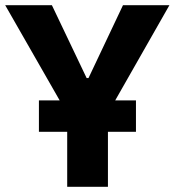

<svg xmlns="http://www.w3.org/2000/svg" viewBox="-26 -720 673 740"><path d="M124 -212H233V0H390V-212H498V-333H418L627 -700H448L315 -419H308L174 -700H-6L204 -333H124Z"/></svg>

Font: Fixel Text Bold
Style: Bold
Weight: 700
Width: 4
Designer: AlfaBravo + MacPaw
Foundry: Kyrylo Tkachov, Marchela Mozhyna, Serhii Makarenko, Maria Weinstein, Zakhar Kryvoshyya
Version: Version 1.211